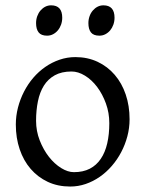

<svg xmlns="http://www.w3.org/2000/svg" viewBox="-20 -682 543 717"><path d="M388.2 -222.2Q388.2 -260.7 375.5 -295.7Q362.8 -330.6 342.8 -357.2Q322.8 -383.8 297.4 -399.4Q272 -415 247.1 -415Q210 -415 184.6 -400.9Q159.2 -386.7 143.8 -362.1Q128.4 -337.4 121.6 -303.7Q114.7 -270 114.7 -231Q114.7 -192.4 128.4 -157.5Q142.1 -122.6 162.8 -96.2Q183.6 -69.8 208.5 -54.4Q233.4 -39.1 255.9 -39.1Q290.5 -39.1 315.4 -52Q340.3 -64.9 356.4 -88.9Q372.6 -112.8 380.4 -146.5Q388.2 -180.2 388.2 -222.2ZM463.9 -236.8Q463.9 -204.1 455.6 -172.9Q447.3 -141.6 432.6 -113.8Q418 -85.9 397.5 -62.3Q377 -38.6 352.3 -21.5Q327.6 -4.4 299.8 5.1Q272 14.6 242.2 14.6Q195.8 14.6 158.4 -2.9Q121.1 -20.5 94.5 -51.3Q67.9 -82 53.5 -124.5Q39.1 -167 39.1 -216.8Q39.1 -249 47.1 -280.3Q55.2 -311.5 69.6 -339.6Q84 -367.7 104.2 -391.4Q124.5 -415 149.2 -432.1Q173.8 -449.2 202.4 -459Q231 -468.8 261.2 -468.8Q307.1 -468.8 344.5 -451.2Q381.8 -433.6 408.4 -402.6Q435.1 -371.6 449.5 -329.1Q463.9 -286.6 463.9 -236.8ZM407.7 -615.7Q407.7 -602.1 403.3 -589.8Q398.9 -577.6 391.4 -568.6Q383.8 -559.6 373.5 -554.2Q363.3 -548.8 351.1 -548.8Q329.1 -548.8 319.6 -561Q310.1 -573.2 310.1 -595.7Q310.1 -609.4 314.5 -621.6Q318.8 -633.8 326.7 -642.8Q334.5 -651.9 344.5 -657Q354.5 -662.1 366.2 -662.1Q407.7 -662.1 407.7 -615.7ZM212.4 -615.7Q212.4 -602.1 208 -589.8Q203.6 -577.6 196 -568.6Q188.5 -559.6 178.2 -554.2Q168 -548.8 155.8 -548.8Q133.8 -548.8 124.3 -561Q114.7 -573.2 114.7 -595.7Q114.7 -609.4 119.1 -621.6Q123.5 -633.8 131.3 -642.8Q139.2 -651.9 149.2 -657Q159.2 -662.1 170.9 -662.1Q212.4 -662.1 212.4 -615.7Z"/></svg>

Font: Gentium Plus APac
Style: Regular
Weight: 400
Designer: J. Victor Gaultney, Annie Olsen, Iska Routamaa, Becca Hirsbrunner
Foundry: SIL International
Version: Version 5.000